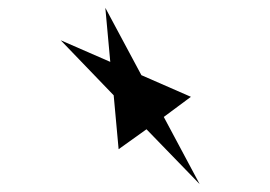

<svg xmlns="http://www.w3.org/2000/svg" viewBox="-20 -628 695 494"><path d="M263.7 -468.8 251 -607.9 343.8 -434.6 471.2 -378.9 401.4 -327.1 493.7 -154.3 356.9 -295.4 285.2 -244.1 272.5 -382.8 136.2 -524.4Z"/></svg>

Font: Vazirmatn FD
Style: Bold
Weight: 700
Designer: Saber Rastikerdar
Foundry: Saber Rastikerdar
Version: Version 33.001